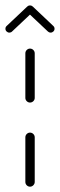

<svg xmlns="http://www.w3.org/2000/svg" viewBox="-60 -701 224 721"><path d="M52.6 0Q45.6 0 40.4 -5.2Q35.2 -10.4 35.2 -17.8V-185.2Q35.2 -192.6 40.4 -197.8Q45.6 -203 52.6 -203Q60 -203 65.2 -197.8Q70.4 -192.6 70.4 -185.2V-17.8Q70.4 -10.7 65.2 -5.4Q60 0 52.6 0ZM52.6 -315.9Q45.6 -315.9 40.4 -321.1Q35.2 -326.3 35.2 -333.3V-500.7Q35.2 -508.1 40.4 -513.3Q45.6 -518.5 52.6 -518.5Q60 -518.5 65.2 -513.3Q70.4 -508.1 70.4 -500.7V-333.3Q70.4 -326.3 65.2 -321.1Q60 -315.9 52.6 -315.9ZM52.6 -680.7Q58.5 -680.7 63 -676.5Q67.4 -672.2 67.4 -666.3Q67.4 -659.6 62.6 -655.6L-14.8 -582.6Q-18.9 -578.5 -24.8 -578.5Q-30.7 -578.5 -35.2 -582.8Q-39.6 -587 -39.6 -593Q-39.6 -599.6 -34.8 -603.7L42.6 -676.7Q46.7 -680.7 52.6 -680.7ZM63.3 -676.3 140 -603.7Q144.8 -599.6 144.8 -593Q144.8 -587 140.4 -582.8Q135.9 -578.5 130 -578.5Q124.1 -578.5 120 -582.6L43.3 -654.8Z"/></svg>

Font: 26F Galaxy Sans Light
Style: Regular
Weight: 300
Designer: C₂₉H₂₅N₃O₅
Version: Version 1.100